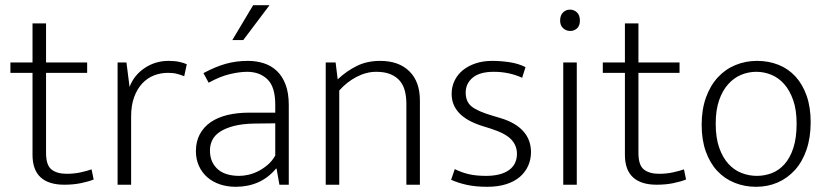

<svg xmlns="http://www.w3.org/2000/svg" viewBox="-20 -710 3178 738"><path d="M315 -430H157V-122Q157 -75 178 -58.5Q199 -42 236 -42Q265 -42 290 -47.5Q315 -53 332 -59L340 -20Q320 -12 291 -6Q262 0 227 0Q167 0 136 -28.5Q105 -57 105 -115V-430H20V-470H105V-620H157V-470H315Z M432 0V-470H466L478 -376Q495 -421 536 -448.5Q577 -476 628 -476Q652 -476 670 -472Q688 -468 698 -463L688 -417Q676 -422 661 -426Q646 -430 626 -430Q597 -430 571.5 -420Q546 -410 526.5 -389Q507 -368 495.5 -336.5Q484 -305 484 -262V0Z M762 -429Q809 -454 848.5 -465Q888 -476 933 -476Q965 -476 993.5 -467Q1022 -458 1043.5 -438Q1065 -418 1077.5 -385.5Q1090 -353 1090 -306V0H1054L1043 -62H1041Q1012 -27 973 -9.5Q934 8 886 8Q853 8 825 -1.5Q797 -11 776.5 -29Q756 -47 744.5 -72.5Q733 -98 733 -129Q733 -166 748 -194Q763 -222 790 -240.5Q817 -259 854.5 -268Q892 -277 938 -277H1038V-308Q1038 -376 1008 -405Q978 -434 930 -434Q901 -434 863 -425Q825 -416 782 -392ZM1038 -236 955 -235Q910 -234 878 -225.5Q846 -217 825.5 -203.5Q805 -190 796 -171.5Q787 -153 787 -132Q787 -106 796 -87.5Q805 -69 820 -57Q835 -45 855.5 -39.5Q876 -34 899 -34Q917 -34 936 -38.5Q955 -43 973.5 -52.5Q992 -62 1009 -76.5Q1026 -91 1038 -112ZM915 -556H873L953 -690H1016Z M1284 0H1232V-470H1270L1278 -405Q1312 -437 1351.5 -456.5Q1391 -476 1441 -476Q1513 -476 1553.5 -436Q1594 -396 1594 -324V0H1542V-311Q1542 -337 1536.5 -359.5Q1531 -382 1517.5 -398.5Q1504 -415 1481.5 -424.5Q1459 -434 1426 -434Q1388 -434 1350.5 -414.5Q1313 -395 1284 -362Z M1987 -411Q1937 -434 1878 -434Q1824 -434 1797 -411.5Q1770 -389 1770 -354Q1770 -319 1793 -300.5Q1816 -282 1874 -265L1904 -256Q1961 -239 1991 -206Q2021 -173 2021 -125Q2021 -97 2010 -72.5Q1999 -48 1978 -30Q1957 -12 1925.5 -2Q1894 8 1853 8Q1808 8 1774 0.5Q1740 -7 1714 -19L1728 -60Q1754 -47 1782 -40.5Q1810 -34 1848 -34Q1905 -34 1936 -56Q1967 -78 1967 -119Q1967 -151 1944.5 -174.5Q1922 -198 1865 -216L1833 -226Q1716 -263 1716 -349Q1716 -377 1727.5 -400.5Q1739 -424 1759.5 -440.5Q1780 -457 1808.5 -466.5Q1837 -476 1872 -476Q1904 -476 1938 -471Q1972 -466 2000 -452Z M2145 0V-470H2197V0ZM2172 -591Q2156 -591 2144.5 -601.5Q2133 -612 2133 -631Q2133 -651 2144 -662Q2155 -673 2171 -673Q2186 -673 2197.5 -662.5Q2209 -652 2209 -631Q2209 -611 2198 -601Q2187 -591 2172 -591Z M2592 -430H2434V-122Q2434 -75 2455 -58.5Q2476 -42 2513 -42Q2542 -42 2567 -47.5Q2592 -53 2609 -59L2617 -20Q2597 -12 2568 -6Q2539 0 2504 0Q2444 0 2413 -28.5Q2382 -57 2382 -115V-430H2297V-470H2382V-620H2434V-470H2592Z M3096 -240Q3096 -181 3080 -134.5Q3064 -88 3035.5 -56.5Q3007 -25 2969 -8.5Q2931 8 2886 8Q2842 8 2803.5 -7.5Q2765 -23 2737 -53Q2709 -83 2693 -127.5Q2677 -172 2677 -230Q2677 -289 2693.5 -335Q2710 -381 2739 -412.5Q2768 -444 2807 -460Q2846 -476 2890 -476Q2934 -476 2972 -461Q3010 -446 3037.5 -416Q3065 -386 3080.5 -342Q3096 -298 3096 -240ZM3042 -235Q3042 -287 3029 -324.5Q3016 -362 2994.5 -386.5Q2973 -411 2945 -422.5Q2917 -434 2887 -434Q2857 -434 2829 -422.5Q2801 -411 2779 -386.5Q2757 -362 2744 -324.5Q2731 -287 2731 -235Q2731 -180 2744.5 -142Q2758 -104 2780 -80Q2802 -56 2830.5 -45Q2859 -34 2889 -34Q2919 -34 2946.5 -44.5Q2974 -55 2995.5 -79Q3017 -103 3029.5 -141.5Q3042 -180 3042 -235Z"/></svg>

Font: Mukta Malar ExtraLight
Style: Regular
Weight: 275
Designer: Aadarsh Rajan, Girish Dalvi, Yashodeep Gholap
Foundry: Ek Type
Version: Version 2.538;PS 1.000;hotconv 16.6.51;makeotf.lib2.5.65220;